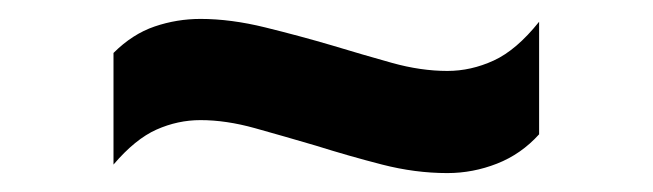

<svg xmlns="http://www.w3.org/2000/svg" viewBox="-20 -452 690 203"><path d="M453 -269Q419 -269 384 -278Q349 -287 314 -298Q280 -308 249.5 -316.5Q219 -325 192 -325Q168 -325 145.5 -315Q123 -305 100 -278V-396Q120 -416 143.5 -424Q167 -432 192 -432Q224 -432 260.5 -423Q297 -414 331 -404Q364 -394 394.5 -385.5Q425 -377 453 -377Q478 -377 502 -388Q526 -399 550 -429V-310Q531 -289 505.5 -279Q480 -269 453 -269Z"/></svg>

Font: REM SemiBold
Style: Regular
Weight: 600
Designer: Octavio Pardo
Foundry: Ashler Design
Version: Version 1.005;gftools[0.9.28]